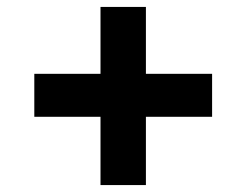

<svg xmlns="http://www.w3.org/2000/svg" viewBox="-20 -562 711 554"><path d="M270 -28V-225H79V-349H270V-542H401V-349H592V-225H401V-28Z"/></svg>

Font: Nunito Sans 7pt SemiExpanded Black
Style: Regular
Weight: 900
Width: 6
Designer: Vernon Adams
Foundry: Vernon Adams
Version: Version 3.101;gftools[0.9.27]